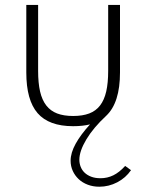

<svg xmlns="http://www.w3.org/2000/svg" viewBox="-20 -485 579 760"><path d="M269.5 14.5Q173.6 14.5 128.9 -37Q84.1 -88.6 84.1 -198.2V-465.5H130.9V-204.5Q130.9 -156.8 138.6 -123Q146.4 -89.1 163.2 -67.5Q180 -45.9 206.1 -35.9Q232.3 -25.9 269.5 -25.9Q306.8 -25.9 333.2 -35.9Q359.5 -45.9 376.1 -67.5Q392.7 -89.1 400.5 -123Q408.2 -156.8 408.2 -204.5V-465.5H455V-198.2Q455 -78.2 400.5 -26.8Q349.5 20.5 321.8 66.8Q294.1 113.2 294.1 147.3Q294.1 161.8 299.3 175.2Q304.5 188.6 315 198.6Q325.5 208.6 341.1 214.5Q356.8 220.5 377.7 220.5Q405 220.5 428.6 208.9Q452.3 197.3 475.5 171.8L498.6 188.6Q477.7 219.1 444.1 236.6Q410.5 254.1 373.2 254.1Q348.2 254.1 327.3 246.1Q306.4 238.2 291.4 224.1Q276.4 210 268 191.4Q259.5 172.7 259.5 151.4Q259.5 120 279.5 83.9Q299.5 47.7 336.4 7.3Q307.3 14.5 269.5 14.5Z"/></svg>

Font: Spartan Light
Style: Regular
Weight: 300
Designer: Matt Bailey, Mirko Velimirovic
Foundry: Matt Bailey
Version: Version 1.005